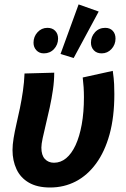

<svg xmlns="http://www.w3.org/2000/svg" viewBox="-20 -821 560 853"><path d="M202.8 12Q145.4 12 108.3 -9.6Q71.1 -31.2 53.4 -69.2Q35.6 -107.2 35.6 -154.4Q35.6 -177.7 40.4 -206.8Q45.2 -236 52.9 -269.7Q60.7 -303.5 68.5 -340.5Q76.2 -377.6 81.8 -416.4Q87.4 -455.2 89 -494.5L220.9 -498.1Q220.9 -461.6 215.2 -422.3Q209.5 -382.9 200.9 -343.3Q192.3 -303.8 183.7 -268.7Q175.2 -233.6 169.5 -206.8Q163.8 -180 163.8 -165.3Q163.8 -131.3 179.4 -114.7Q195 -98 219.7 -98Q249.5 -98 273.8 -118Q298 -138 315.7 -176Q333.3 -214 343.1 -267.9Q352.9 -321.8 352.9 -389.4Q352.9 -410.1 351.5 -433.6Q350 -457 347.5 -476.7L481 -506.1Q486 -471.2 487 -447.4Q488 -423.5 488 -402.8Q488 -301.5 466.8 -224.3Q445.5 -147.1 406.9 -94.5Q368.4 -41.9 316.4 -14.9Q264.4 12 202.8 12ZM174.7 -583.9Q154.4 -583.9 141.7 -597.5Q128.9 -611.1 128.9 -631.3Q128.9 -658.2 146.7 -677.7Q164.6 -697.3 190.6 -697.3Q212.5 -697.3 225.2 -684.1Q238 -671 238 -649.5Q238 -623 220.2 -603.4Q202.3 -583.9 174.7 -583.9ZM431.6 -583.9Q409.7 -583.9 396.9 -597.5Q384.1 -611.1 384.1 -631.3Q384.1 -658.2 402 -677.7Q419.8 -697.3 447.4 -697.3Q468.5 -697.3 480.9 -684.1Q493.2 -671 493.2 -649.5Q493.2 -623 475.4 -603.4Q457.6 -583.9 431.6 -583.9ZM307.3 -563.3 248.9 -581.2 329.2 -801.4 418.5 -769.7Z"/></svg>

Font: Source Sans Variable
Style: Italic
Weight: 200
Italic angle: -11°
Designer: Paul D. Hunt
Foundry: Adobe Systems Incorporated
Version: Version 3.006;hotconv 1.0.111;makeotfexe 2.5.65597